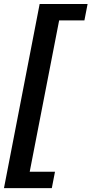

<svg xmlns="http://www.w3.org/2000/svg" viewBox="-44 -745 463 972"><path d="M234.4 124.5 218.3 207.5H-23.9L156.7 -724.6H399.4L383.3 -641.6H255.4L106.4 124.5Z"/></svg>

Font: Arimo SemiBold
Style: Italic
Weight: 600
Italic angle: -12°
Version: Version 1.33